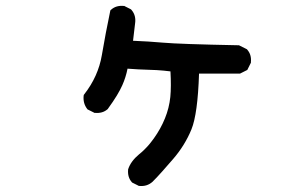

<svg xmlns="http://www.w3.org/2000/svg" viewBox="-20 -568 1040 649"><path d="M447.8 59.6 428.2 49.8 426.3 48.8 425.3 47.4Q410.6 30.8 413.1 4.9V3.9L413.6 2.9Q422.4 -23.4 450.7 -46.9Q455.1 -50.3 459.2 -54Q463.4 -57.6 467.5 -61.8Q471.7 -65.9 475.8 -70.3Q480 -74.7 483.9 -79.3Q487.8 -84 491.9 -89.4Q496.1 -94.7 500 -100.1Q523.4 -132.8 537.6 -168Q551.8 -202.6 555.7 -240.2Q559.1 -275.9 556.2 -326.7Q544.4 -328.1 532.7 -329.3Q521 -330.6 509 -331.1Q497.1 -331.5 485.4 -332Q448.2 -333 411.1 -335.9Q405.3 -306.6 393.6 -280.3Q390.1 -272.5 385.5 -263.7Q380.9 -254.9 374.8 -244.9Q368.7 -234.9 361.3 -223.9Q354 -212.9 344.7 -200.2L344.2 -199.2L343.3 -198.7Q326.7 -184.1 300.8 -186.5H298.8L297.4 -187.5L277.8 -197.3L275.9 -198.2L274.4 -200.2Q260.3 -218.8 262.7 -244.1L263.2 -247.1L264.6 -249Q312 -309.6 324.2 -381.3Q336.9 -456.1 352.5 -530.3L353.5 -533.7L356 -535.6Q372.6 -550.3 398.4 -547.9H400.4L401.9 -546.9L421.4 -537.1L422.9 -536.1L424.3 -534.7Q440.9 -515.6 436.5 -487.8L429.7 -430.2Q481.4 -428.2 531.2 -423.8Q585.4 -418.9 785.2 -415H787.6L789.6 -414.1L813 -402.3L814.9 -401.4L815.9 -399.9Q830.6 -383.3 828.1 -357.4V-355.5L827.1 -354L817.4 -334.5L815.9 -331.5L813 -330.1L793.5 -320.3L791.5 -319.3H789.1H652.8Q648.4 -182.6 627 -130.4Q605 -76.7 565.4 -30.8Q545.9 -8.3 528.8 11Q511.7 30.3 496.1 45.9V46.4H495.6Q477.1 63 451.2 60.5H449.2Z"/></svg>

Font: NaikaiFont
Style: Bold
Weight: 700
Version: Version 1.89